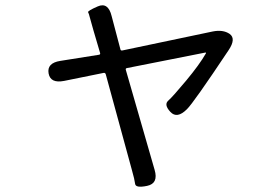

<svg xmlns="http://www.w3.org/2000/svg" viewBox="-20 -620 1040 719"><path d="M531 76Q488 85 486 68.5Q484 52 474 17L376 -342Q374 -348 368 -347L220 -317Q169 -307 162 -345Q155 -384 206 -392L351 -415Q356 -416 355 -421L330 -506Q323 -531 316 -556Q313 -569 310 -574Q307 -579 346 -596Q385 -613 398 -560L431 -435Q432 -430 438 -431L776 -502Q815 -510 840 -493Q865 -475 836 -432Q704 -234 680 -211Q643 -174 618 -201Q593 -228 610 -243Q627 -258 677 -318Q727 -378 751 -420Q753 -424 748 -423L455 -365Q450 -364 451 -359L559 16Q574 67 531 76Z"/></svg>

Font: Resource Han Rounded CN
Style: Regular
Weight: 400
Designer: Cyano Hao (round all glyphs); Ryoko NISHIZUKA  (kana, bopomofo & ideographs); Paul D. Hunt (Latin, Greek & Cyrillic); Sa
Foundry: Cyano Hao
Version: 0.990